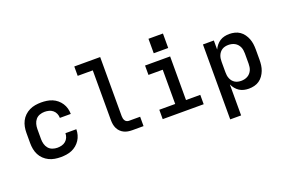

<svg xmlns="http://www.w3.org/2000/svg" viewBox="-117 -1148 2634 1770"><g transform="rotate(-20 1200.0 -263.0)"><path d="M298 8Q268 8 238.5 3Q209 -2 182.5 -15Q156 -28 134.5 -48.5Q113 -69 99.5 -95.5Q86 -122 80.5 -151Q75 -180 75 -210V-310Q75 -340 80.5 -369Q86 -398 99.5 -424.5Q113 -451 134.5 -471.5Q156 -492 182.5 -505Q209 -518 238.5 -523Q268 -528 298 -528Q325 -528 352.5 -524Q380 -520 405.5 -509.5Q431 -499 452.5 -481Q474 -463 489 -440Q504 -417 511.5 -390Q519 -363 519 -335Q519 -335 519 -335Q519 -335 519 -335H412Q412 -335 412 -335Q412 -335 412 -335Q412 -357 403.5 -377Q395 -397 378.5 -411Q362 -425 340.5 -430.5Q319 -436 298 -436Q273 -436 249.5 -427.5Q226 -419 210.5 -400.5Q195 -382 188.5 -358Q182 -334 182 -310V-210Q182 -186 188.5 -162Q195 -138 210.5 -119.5Q226 -101 249.5 -92.5Q273 -84 298 -84Q319 -84 340.5 -89.5Q362 -95 378.5 -109Q395 -123 403.5 -143Q412 -163 412 -185Q412 -185 412 -185Q412 -185 412 -185H519Q519 -185 519 -185Q519 -185 519 -185Q519 -157 511.5 -130Q504 -103 489 -80Q474 -57 452.5 -39Q431 -21 405.5 -10.5Q380 0 352.5 4Q325 8 298 8Z M1001 0Q980 0 959.5 -3.5Q939 -7 920.5 -16Q902 -25 887 -40Q872 -55 863 -74Q854 -93 850.5 -113.5Q847 -134 847 -155V-643H699V-735H953V-155Q953 -144 955.5 -132.5Q958 -121 964 -111.5Q970 -102 980 -97Q990 -92 1001 -92H1111V0Z M1299 0V-92H1455V-428H1315V-520H1561V-92H1701V0ZM1429 -599V-741H1571V-599Z M1883 215V-520H1990V-431Q2000 -453 2015.5 -472Q2031 -491 2051 -504Q2071 -517 2095 -522.5Q2119 -528 2143 -528Q2170 -528 2196.5 -521.5Q2223 -515 2245 -500Q2267 -485 2283 -462.5Q2299 -440 2308.5 -415Q2318 -390 2321.5 -363.5Q2325 -337 2325 -310V-210Q2325 -183 2321.5 -156.5Q2318 -130 2308.5 -105Q2299 -80 2283 -57.5Q2267 -35 2245 -20Q2223 -5 2196.5 1.5Q2170 8 2143 8Q2119 8 2095 2.5Q2071 -3 2051 -16Q2031 -29 2015.5 -48Q2000 -67 1990 -89V215ZM2101 -84Q2117 -84 2133 -87.5Q2149 -91 2163.5 -99Q2178 -107 2189 -119.5Q2200 -132 2206.5 -146.5Q2213 -161 2215.5 -177.5Q2218 -194 2218 -210V-310Q2218 -326 2215.5 -342.5Q2213 -359 2206.5 -373.5Q2200 -388 2189 -400.5Q2178 -413 2163.5 -421Q2149 -429 2133 -432.5Q2117 -436 2101 -436Q2085 -436 2069 -432.5Q2053 -429 2039.5 -420.5Q2026 -412 2016 -399.5Q2006 -387 2000 -372Q1994 -357 1992 -341.5Q1990 -326 1990 -310V-210Q1990 -194 1992 -178.5Q1994 -163 2000 -148Q2006 -133 2016 -120.5Q2026 -108 2039.5 -99.5Q2053 -91 2069 -87.5Q2085 -84 2101 -84Z"/></g></svg>

Font: Iosevka SS04 Semibold Extended
Style: Regular
Weight: 600
Width: 7
Monospace: yes
Designer: Belleve Invis
Foundry: Belleve Invis
Version: Version 19.0.0; ttfautohint (v1.8.4)